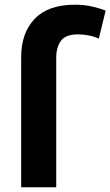

<svg xmlns="http://www.w3.org/2000/svg" viewBox="-20 -796 469 816"><path d="M70 0V-554Q70 -656 127.5 -716Q185 -776 298 -776Q340 -776 375 -767.5Q410 -759 429 -751L400 -632Q380 -641 356.5 -645.5Q333 -650 313 -650Q258 -650 238.5 -622Q219 -594 219 -552V0Z"/></svg>

Font: Ubuntu Sans ExtraBold
Style: Regular
Weight: 800
Designer: Dalton Maag Ltd
Foundry: Dalton Maag Ltd
Version: Version 1.006; ttfautohint (v1.8.4.7-5d5b)